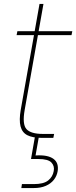

<svg xmlns="http://www.w3.org/2000/svg" viewBox="-20 -698 386 972"><path d="M85 -142 180 -678H200L105 -142Q92 -69 114 -44.5Q136 -20 197 -20H254L250 0H191Q145 0 118.5 -13.5Q92 -27 84 -58.5Q76 -90 85 -142ZM342 -520H64L68 -540H346ZM177 -7 160 89Q192 87 214.5 91.5Q237 96 251 106.5Q265 117 270 132.5Q275 148 272 168Q268 193 252.5 212.5Q237 232 211.5 243Q186 254 151 254H88L91 234H151Q201 234 224 215.5Q247 197 252 168Q257 143 240.5 125Q224 107 174 107H137L157 -7Z"/></svg>

Font: Poppins Variable
Style: Italic
Weight: 100
Italic angle: -10°
Designer: Jonny Pinhorn
Foundry: Indian Type Foundry
Version: Version 6.000